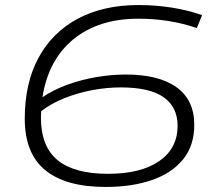

<svg xmlns="http://www.w3.org/2000/svg" viewBox="-20 -730 852 760"><path d="M398 10Q240 10 159 -56.5Q78 -123 78 -260Q78 -401 132.5 -501.5Q187 -602 288 -656Q389 -710 528 -710Q598 -710 662.5 -699.5Q727 -689 780 -670L759 -619Q651 -656 527 -656Q371 -656 271 -575Q171 -493 148 -345Q192 -375 247.5 -395Q303 -415 362.5 -425Q422 -435 478 -435Q609 -435 679 -384.5Q749 -334 749 -236Q749 -154 705 -99.5Q661 -45 582 -17.5Q503 10 398 10ZM142 -265Q142 -150 208 -96Q274 -42 408 -42Q538 -42 610.5 -92.5Q683 -143 683 -232Q683 -306 628 -345Q573 -384 458 -384Q402 -384 344 -373Q286 -362 234 -341Q182 -320 143 -290Q142 -278 142 -265Z"/></svg>

Font: Georama Expanded Light
Style: Italic
Weight: 300
Width: 7
Italic angle: -9°
Designer: Jean-Baptiste Levee
Foundry: Production Type
Version: Version 1.000